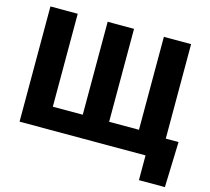

<svg xmlns="http://www.w3.org/2000/svg" viewBox="-121 -871 1278 1171"><g transform="rotate(15 517.5 -286.0)"><path d="M56.6 -727.5V0H852.1V156.2H1016.1L1025.4 -130.9H944.8V-727.5H772.9V-140.6H584.5V-727.5H418V-140.6H229V-727.5Z"/></g></svg>

Font: Inter ExtraBold
Style: Regular
Weight: 800
Designer: Rasmus Andersson
Foundry: rsms
Version: Version 4.001;git-9221beed3